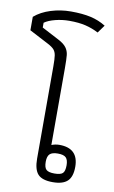

<svg xmlns="http://www.w3.org/2000/svg" viewBox="-113 -809 519 871"><g transform="rotate(10 146.5 -373.5)"><path d="M106 -78V-502Q106 -537 103.5 -553Q101 -569 92.5 -579Q84 -589 63 -600L-25 -646V-708Q5 -734 49.5 -748Q94 -762 142 -762Q195 -762 233 -753.5Q271 -745 303 -725L277 -689Q248 -704 217 -711.5Q186 -719 142 -719Q109 -719 77.5 -711Q46 -703 28 -690V-668L108 -626Q133 -613 144 -598Q155 -583 157 -564Q159 -545 159 -502V-150Q177 -157 195 -157Q283 -157 283 -71Q283 -25 261.5 -5Q240 15 194 15Q145 15 125.5 -6.5Q106 -28 106 -78ZM243 -71Q243 -96 232.5 -106.5Q222 -117 195 -117Q169 -117 158 -106.5Q147 -96 147 -71Q147 -44 157.5 -34.5Q168 -25 195 -25Q223 -25 233 -34.5Q243 -44 243 -71Z"/></g></svg>

Font: Pridi ExtraLight
Style: Regular
Weight: 275
Designer: Katatrad Team
Foundry: CadsonDemak
Version: Version 1.001